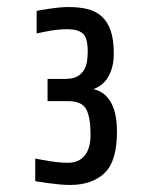

<svg xmlns="http://www.w3.org/2000/svg" viewBox="-20 -725 450 545"><path d="M312 -351Q312 -267 276.5 -233.5Q241 -200 179 -200Q165 -200 149 -201.5Q133 -203 118.5 -205Q104 -207 93.5 -208.5Q83 -210 80 -211V-275Q94 -272 121.5 -267.5Q149 -263 174 -263Q203 -263 220 -283Q237 -303 237 -343Q237 -391 225 -414.5Q213 -438 172 -438H115V-501H165Q188 -501 201 -509Q214 -517 220 -529Q226 -541 227.5 -554.5Q229 -568 229 -579Q229 -618 215 -630Q201 -642 172 -642Q147 -642 124 -638Q101 -634 84 -630V-694Q87 -695 96.5 -696.5Q106 -698 118.5 -700Q131 -702 146 -703.5Q161 -705 175 -705Q204 -705 227.5 -699.5Q251 -694 268 -679Q285 -664 294 -638.5Q303 -613 303 -572Q303 -537 289 -510Q275 -483 245 -472Q277 -465 294.5 -435Q312 -405 312 -351Z"/></svg>

Font: Share
Style: Regular
Weight: 400
Designer: Ralph du Carrois
Version: Version 1.002